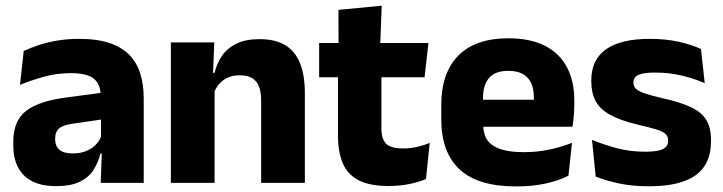

<svg xmlns="http://www.w3.org/2000/svg" viewBox="-20 -640 2531 672"><path d="M332.5 0 337 -123 333.5 -130.5V-284L332.5 -304Q332.5 -345 308.5 -364.5Q284.5 -384 228 -384Q178.5 -384 134 -371.5Q89.5 -359 50 -343L63 -461.5Q86.5 -472.5 115.8 -482.2Q145 -492 180.5 -498Q216 -504 256.5 -504Q321 -504 364.5 -489Q408 -474 434 -446.5Q460 -419 471.5 -380.8Q483 -342.5 483 -296.5V0ZM176 11.5Q102.5 11.5 64.5 -25.5Q26.5 -62.5 26.5 -131V-144.5Q26.5 -217 71.2 -251.8Q116 -286.5 213.5 -299L345.5 -316.5L354.5 -224.5L237.5 -207.5Q202 -203 187.5 -191Q173 -179 173 -155.5V-152Q173 -129.5 187.5 -116.2Q202 -103 234 -103Q262 -103 282.2 -111.5Q302.5 -120 315.5 -133.8Q328.5 -147.5 335 -164.5L356.5 -102.5H331.5Q323.5 -70.5 306.8 -44.5Q290 -18.5 258.5 -3.5Q227 11.5 176 11.5Z M894 0V-289Q894 -316 887 -335.8Q880 -355.5 863.5 -366Q847 -376.5 818.5 -376.5Q795 -376.5 777 -368.2Q759 -360 746.8 -345.8Q734.5 -331.5 728.5 -313.5L705 -385H731Q739 -418.5 757.2 -445Q775.5 -471.5 807.5 -487.2Q839.5 -503 888.5 -503Q943.5 -503 978.5 -481.8Q1013.5 -460.5 1030.2 -418.5Q1047 -376.5 1047 -313.5V0ZM578 0V-491.5H730L725 -368.5L731 -354V0Z M1340 11Q1274.5 11 1235.8 -8.8Q1197 -28.5 1180 -68Q1163 -107.5 1163 -165.5V-440H1315V-190Q1315 -154 1331.2 -137.2Q1347.5 -120.5 1392 -120.5Q1416.5 -120.5 1440.5 -126Q1464.5 -131.5 1484 -140L1471 -13.5Q1445.5 -2.5 1412.2 4.2Q1379 11 1340 11ZM1097 -369.5V-489.5H1479.5L1466 -369.5ZM1165 -478.5 1164.5 -605.5 1316 -620 1310.5 -478.5Z M1786.5 12.5Q1652.5 12.5 1588.5 -47.2Q1524.5 -107 1524.5 -221.5V-272.5Q1524.5 -385.5 1584.5 -445.8Q1644.5 -506 1759 -506Q1836 -506 1887.2 -479.8Q1938.5 -453.5 1964.2 -405Q1990 -356.5 1990 -288.5V-272Q1990 -253 1988.2 -233.2Q1986.5 -213.5 1983.5 -196.5H1845.5Q1847.5 -225.5 1848 -251.2Q1848.5 -277 1848.5 -298Q1848.5 -328.5 1839 -349.2Q1829.5 -370 1809.8 -381Q1790 -392 1759 -392Q1713 -392 1691.8 -367.2Q1670.5 -342.5 1670.5 -297V-252L1671.5 -235.5V-200.5Q1671.5 -181.5 1677.8 -164.5Q1684 -147.5 1699.8 -134.8Q1715.5 -122 1743.2 -114.8Q1771 -107.5 1814 -107.5Q1859.5 -107.5 1901.5 -116.2Q1943.5 -125 1982 -140L1969.5 -25Q1935.5 -7.5 1889 2.5Q1842.5 12.5 1786.5 12.5ZM1605.5 -196.5V-291H1952.5V-196.5Z M2251 12Q2192.5 12 2145.5 1.8Q2098.5 -8.5 2065 -22L2052 -150.5Q2090.5 -134.5 2137.2 -121.8Q2184 -109 2238.5 -109Q2282 -109 2300.2 -118.2Q2318.5 -127.5 2318.5 -147V-149Q2318.5 -162.5 2309.2 -171.2Q2300 -180 2277.2 -187Q2254.5 -194 2213.5 -203.5Q2152 -218 2116 -237.8Q2080 -257.5 2064.8 -286.2Q2049.5 -315 2049.5 -354.5V-358.5Q2049.5 -431.5 2101.5 -467.8Q2153.5 -504 2254.5 -504Q2311.5 -504 2357 -493.5Q2402.5 -483 2433.5 -468.5L2446.5 -349Q2410.5 -365 2366.2 -375.5Q2322 -386 2273.5 -386Q2244 -386 2227.2 -382Q2210.5 -378 2203.8 -370.5Q2197 -363 2197 -352V-350.5Q2197 -338.5 2205 -330Q2213 -321.5 2234.2 -314Q2255.5 -306.5 2295.5 -297Q2357.5 -283.5 2395.5 -266.2Q2433.5 -249 2451 -221.8Q2468.5 -194.5 2468.5 -149.5V-145Q2468.5 -65.5 2415 -26.8Q2361.5 12 2251 12Z"/></svg>

Font: Anek Gujarati Medium
Style: Bold
Weight: 700
Version: Version 1.003